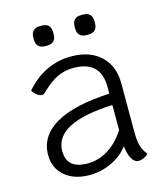

<svg xmlns="http://www.w3.org/2000/svg" viewBox="-112 -822 782 916"><g transform="rotate(-15 279.0 -364.0)"><path d="M510 -17Q500 -7 486.5 -1Q473 5 461 5Q441 5 427.5 -18Q414 -41 410 -81Q379 -39 327 -14.5Q275 10 218 10Q142 10 96 -29.5Q50 -69 50 -133Q50 -227 141.5 -280Q233 -333 408 -341V-373Q408 -439 374.5 -471.5Q341 -504 273 -504Q229 -504 191.5 -485.5Q154 -467 111 -424Q105 -418 96 -418Q86 -418 74 -426.5Q62 -435 51 -451Q96 -504 153.5 -532Q211 -560 276 -560Q369 -560 422.5 -510Q476 -460 476 -373V-137Q476 -91 483.5 -64.5Q491 -38 510 -17ZM408 -161V-285Q120 -273 120 -134Q120 -46 223 -46Q277 -46 325 -76Q373 -106 408 -161ZM127 -684V-693Q127 -738 172 -738H180Q225 -738 225 -693V-684Q225 -639 180 -639H172Q127 -639 127 -684ZM331 -684V-693Q331 -738 376 -738H384Q429 -738 429 -693V-684Q429 -639 384 -639H376Q331 -639 331 -684Z"/></g></svg>

Font: Krub
Style: Regular
Weight: 400
Designer: Ekaluck Peanpanawate
Foundry: Cadson Demak Co.,Ltd.
Version: Version 1.000; ttfautohint (v1.6)